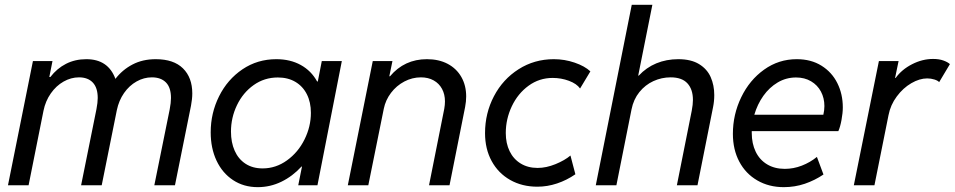

<svg xmlns="http://www.w3.org/2000/svg" viewBox="-20 -772 3978 800"><path d="M117.2 -517.6H198.7L185.5 -451.2H189.9Q217.3 -486.8 255.1 -506.1Q293 -525.4 339.8 -525.4Q430.7 -525.4 460.9 -443.4Q489.7 -481 532 -503.2Q574.2 -525.4 628.9 -525.4Q703.6 -525.4 742.4 -487.1Q781.2 -448.7 781.2 -382.8Q781.2 -359.9 775.9 -332L709 0H623L687 -315.9Q692.4 -344.2 692.4 -363.8Q692.4 -407.2 671.4 -428.5Q650.4 -449.7 612.8 -449.7Q579.6 -449.7 549.1 -432.6Q518.6 -415.5 496.8 -384.3Q475.1 -353 466.8 -313L403.8 0H317.9L381.8 -316.9Q387.2 -344.7 387.2 -363.8Q387.2 -406.2 366.7 -428Q346.2 -449.7 309.1 -449.7Q275.9 -449.7 244.9 -432.1Q213.9 -414.6 191.7 -382.8Q169.4 -351.1 161.1 -310.1L99.1 0H13.2Z M857.9 -220.7Q857.9 -300.8 892.8 -370.8Q927.7 -440.9 990.2 -483.2Q1052.7 -525.4 1131.3 -525.4Q1189.5 -525.4 1233.2 -501.2Q1276.9 -477.1 1301.3 -432.6H1304.2L1320.8 -517.6H1404.3L1302.7 0H1222.7L1238.3 -78.1H1236.3Q1199.2 -37.6 1152.6 -14.9Q1106 7.8 1054.2 7.8Q995.6 7.8 951.2 -21.5Q906.7 -50.8 882.3 -102.5Q857.9 -154.3 857.9 -220.7ZM1275.4 -301.8Q1275.4 -346.2 1258.5 -379.4Q1241.7 -412.6 1210.7 -430.9Q1179.7 -449.2 1137.7 -449.2Q1081.5 -449.2 1036.9 -417.5Q992.2 -385.7 967.3 -333.7Q942.4 -281.7 942.4 -223.6Q942.4 -178.7 957.8 -144Q973.1 -109.4 1002.9 -89.8Q1032.7 -70.3 1074.2 -70.3Q1129.4 -70.3 1175.8 -103.8Q1222.2 -137.2 1248.8 -190.9Q1275.4 -244.6 1275.4 -301.8Z M1533.2 -517.6H1615.2L1602.1 -454.1H1605Q1665 -525.4 1758.8 -525.4Q1808.6 -525.4 1845.5 -505.9Q1882.3 -486.3 1902.3 -451.2Q1922.4 -416 1922.4 -370.1Q1922.4 -349.1 1918 -326.2L1853 0H1767.6L1831.1 -318.8Q1834 -335 1834 -349.6Q1834 -378.9 1821.8 -401.6Q1809.6 -424.3 1786.9 -437Q1764.2 -449.7 1733.9 -449.7Q1697.8 -449.7 1664.8 -432.4Q1631.8 -415 1609.1 -385Q1586.4 -355 1579.1 -318.8L1514.6 0H1429.2Z M2001 -217.3Q2001 -300.3 2038.1 -371.1Q2075.2 -441.9 2140.9 -483.6Q2206.5 -525.4 2287.6 -525.4Q2332.5 -525.4 2374.5 -511Q2416.5 -496.6 2439.9 -474.6L2397 -403.3Q2382.8 -423.3 2350.6 -435.3Q2318.4 -447.3 2282.7 -447.3Q2227.1 -447.3 2182.4 -414.8Q2137.7 -382.3 2112.5 -329.1Q2087.4 -275.9 2087.4 -217.8Q2087.4 -174.8 2103.5 -141.8Q2119.6 -108.9 2149.7 -90.6Q2179.7 -72.3 2220.2 -72.3Q2255.9 -72.3 2294.7 -88.1Q2333.5 -104 2356.9 -124L2377.4 -45.9Q2341.3 -21 2301 -7.6Q2260.7 5.9 2219.2 5.9Q2155.3 5.9 2105.7 -22.2Q2056.2 -50.3 2028.6 -100.8Q2001 -151.4 2001 -217.3Z M2612.3 -752H2698.2L2639.2 -457H2641.6Q2672.9 -490.7 2714.8 -508.1Q2756.8 -525.4 2806.2 -525.4Q2859.4 -525.4 2892.8 -504.9Q2926.3 -484.4 2941.2 -450.7Q2956.1 -417 2956.1 -376Q2956.1 -350.1 2951.2 -326.2L2886.2 0H2800.3L2862.3 -311Q2867.2 -336.9 2867.2 -355.5Q2867.2 -399.9 2844.2 -424.8Q2821.3 -449.7 2774.4 -449.7Q2736.8 -449.7 2702.6 -434.1Q2668.5 -418.5 2644 -388.2Q2619.6 -357.9 2611.3 -315.9L2548.3 0H2462.4Z M3033.7 -214.4Q3033.7 -294.9 3068.4 -366.7Q3103 -438.5 3163.8 -481.9Q3224.6 -525.4 3299.8 -525.4Q3359.4 -525.4 3402.8 -498.3Q3446.3 -471.2 3469 -425.5Q3491.7 -379.9 3491.7 -324.7Q3491.7 -301.3 3486.3 -272.2Q3481 -243.2 3473.1 -225.6H3112.3V-218.3Q3112.3 -173.8 3128.7 -139.9Q3145 -106 3176.3 -87.2Q3207.5 -68.4 3250 -68.4Q3286.1 -68.4 3320.8 -81.8Q3355.5 -95.2 3383.8 -118.2L3411.1 -44.9Q3375 -20.5 3333.3 -6.3Q3291.5 7.8 3246.1 7.8Q3183.6 7.8 3135.3 -20.3Q3086.9 -48.3 3060.3 -98.6Q3033.7 -148.9 3033.7 -214.4ZM3410.6 -293.9Q3415 -312.5 3415 -330.1Q3415 -363.3 3400.6 -390.4Q3386.2 -417.5 3359.4 -433.3Q3332.5 -449.2 3296.9 -449.2Q3255.4 -449.2 3220.5 -428.5Q3185.5 -407.7 3160.6 -372.6Q3135.7 -337.4 3123 -293.9Z M3642.1 -517.6H3724.1L3709.5 -447.3H3711.9Q3737.3 -482.4 3780.3 -504.4Q3823.2 -526.4 3867.7 -526.4Q3892.6 -526.4 3910.4 -520Q3928.2 -513.7 3938 -504.9L3893.1 -429.7Q3888.2 -436 3873.5 -440.7Q3858.9 -445.3 3843.3 -445.3Q3811.5 -445.3 3777.1 -425.3Q3742.7 -405.3 3716.6 -370.1Q3690.4 -335 3682.1 -292L3623.5 0H3537.6Z"/></svg>

Font: Reddit Sans Chocolate
Style: Italic
Weight: 400
Italic angle: -11.25°
Designer: Stephen Hutchings
Version: Version 1.013